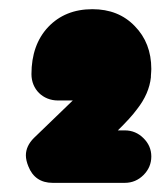

<svg xmlns="http://www.w3.org/2000/svg" viewBox="-20 -898 351 420"><path d="M42 -534.2C51.3 -510.3 69.3 -498 95.2 -498H252.9C269 -498 282.7 -503.9 293.9 -515.1C305.2 -526.4 311 -540 311 -555.7C311 -571.3 305.2 -584.5 293.9 -595.7C282.7 -606.9 269 -612.8 252.9 -612.8H237.8C256.3 -630.9 270.5 -646.5 279.8 -659.2C297.4 -681.6 307.6 -705.1 310.1 -729V-731.9C310.5 -738.3 311 -743.2 311 -747.1C311 -785.2 298.8 -816.4 274.9 -840.8C251 -865.7 220.2 -877.9 182.1 -877.9C142.1 -877.9 109.9 -864.7 85.4 -838.9C61 -813 48.8 -778.3 48.8 -735.8C48.8 -702.6 73.7 -678.2 106.9 -678.2H139.2L54.2 -596.2C42.5 -584.5 36.6 -571.8 36.6 -558.1C36.6 -550.8 38.6 -542.5 42 -534.2Z"/></svg>

Font: Nemoy
Style: Bold
Weight: 700
Designer: BSozoo
Foundry: BSozoo
Version: Version 001.000